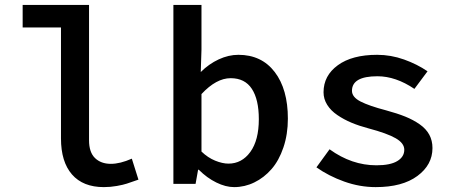

<svg xmlns="http://www.w3.org/2000/svg" viewBox="-20 -745 1839 778"><path d="M400.9 13.2Q316.4 13.2 271.7 -38.1Q227.1 -89.4 227.1 -184.1V-633.8H71.8V-725.1H340.8V-176.8Q340.8 -127.9 365 -104.5Q389.2 -81.1 429.2 -81.1Q466.8 -81.1 514.2 -102.1L541 -17.1Q508.8 -5.9 494.1 -1Q479.5 3.9 453.6 8.5Q427.7 13.2 400.9 13.2Z M928.7 13.2Q894.5 13.2 856.7 -5.4Q818.8 -23.9 785.6 -57.1H782.7L772.5 0H682.6V-725.1H796.4V-543.9L793.5 -453.1Q826.2 -485.8 866.2 -504.4Q906.2 -522.9 945.8 -522.9Q1040 -522.9 1093.3 -453.1Q1146.5 -383.3 1146.5 -264.2Q1146.5 -200.7 1128.4 -147.5Q1110.4 -94.2 1080.1 -59.6Q1049.8 -24.9 1010.7 -5.9Q971.7 13.2 928.7 13.2ZM905.8 -82Q960 -82 994.4 -129.4Q1028.8 -176.8 1028.8 -262.2Q1028.8 -341.8 1000.5 -385Q972.2 -428.2 914.6 -428.2Q856.4 -428.2 796.4 -363.8V-130.9Q822.3 -106 851.8 -94Q881.3 -82 905.8 -82Z M1502.4 13.2Q1437.5 13.2 1374.8 -9.3Q1312 -31.7 1262.2 -66.9L1315.4 -140.1Q1404.8 -75.2 1505.4 -75.2Q1561.5 -75.2 1589.8 -92.3Q1618.2 -109.4 1618.2 -138.2Q1618.2 -164.6 1583.7 -184.6Q1549.3 -204.6 1472.2 -225.1Q1435.1 -234.9 1404.3 -247.8Q1373.5 -260.7 1347.2 -278.6Q1320.8 -296.4 1305.9 -320.1Q1291 -343.8 1291 -371.1Q1291 -438.5 1348.9 -480.7Q1406.7 -522.9 1508.3 -522.9Q1564 -522.9 1617.2 -503.9Q1670.4 -484.9 1712.4 -456.1L1659.2 -384.8Q1583.5 -436 1509.3 -436Q1406.2 -436 1406.2 -377Q1406.2 -351.6 1440.9 -333.7Q1475.6 -315.9 1544.4 -297.9Q1589.8 -285.6 1622.3 -272.5Q1654.8 -259.3 1680.7 -241.2Q1706.5 -223.1 1719.5 -199.2Q1732.4 -175.3 1732.4 -145Q1732.4 -77.1 1671.4 -32Q1610.4 13.2 1502.4 13.2Z"/></svg>

Font: Office Code Pro Medium
Style: Regular
Weight: 500
Designer: Nathan Rutzky & Paul D. Hunt
Foundry: Adobe Systems Incorporated
Version: Version 1.004;PS 001.004;hotconv 1.0.70;makeotf.lib2.5.58329